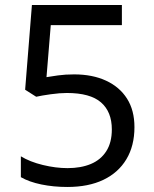

<svg xmlns="http://www.w3.org/2000/svg" viewBox="-20 -734 612 764"><path d="M275 -438Q348 -438 402 -413Q456 -388 485.5 -341.5Q515 -295 515 -228Q515 -154 483 -100.5Q451 -47 391.5 -18.5Q332 10 248 10Q193 10 144.5 0Q96 -10 63 -29V-112Q99 -90 150.5 -77.5Q202 -65 249 -65Q302 -65 341.5 -81.5Q381 -98 403 -132.5Q425 -167 425 -219Q425 -289 382 -326.5Q339 -364 246 -364Q218 -364 182 -359Q146 -354 124 -349L80 -377L107 -714H465V-634H182L165 -427Q182 -430 211 -434Q240 -438 275 -438Z"/></svg>

Font: lguzrati25
Style: Book
Weight: 400
Designer: Jelle Bosma - Monotype Design Team, Universal Thirst
Foundry: Monotype Imaging Inc.
Version: Version 2.106